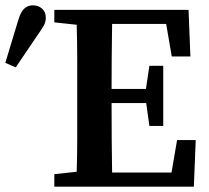

<svg xmlns="http://www.w3.org/2000/svg" viewBox="-27 -701 784 721"><path d="M618 -489 597 -611H394Q393 -548 392.5 -485Q392 -422 392 -367H521L534 -454H586V-228H534L522 -314H392Q392 -242 392.5 -178.5Q393 -115 394 -53H617L638 -175H708L701 0H177V-47L261 -56Q263 -118 263 -182Q263 -246 263 -310V-353Q263 -416 263 -480Q263 -544 261 -608L177 -617V-664H681L688 -489ZM-7 -465 42 -627Q51 -657 64.5 -669Q78 -681 96 -681Q117 -681 131 -668.5Q145 -656 145 -635Q145 -619 138 -606Q131 -593 116 -572L32 -448Z"/></svg>

Font: Source Serif 4 Semibold
Style: Regular
Weight: 600
Designer: Frank Grießhammer
Foundry: Adobe
Version: Version 4.005;hotconv 1.1.0;makeotfexe 2.6.0